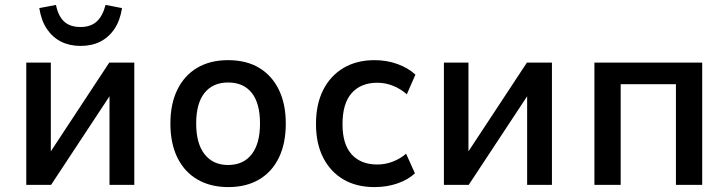

<svg xmlns="http://www.w3.org/2000/svg" viewBox="-20 -753 2967 782"><path d="M87 0V-498H187V-129H182L425 -498H527V0H426V-370H432L188 0ZM308 -566Q263 -566 228.5 -583.5Q194 -601 171 -635Q148 -669 140 -720L208 -733Q217 -688 241 -665.5Q265 -643 308 -643Q349 -643 373.5 -665Q398 -687 410 -733L477 -720Q469 -669 446 -635Q423 -601 388.5 -583.5Q354 -566 308 -566Z M910 9Q837 9 784 -22Q731 -53 702.5 -111Q674 -169 674 -250Q674 -330 702.5 -388Q731 -446 783.5 -477Q836 -508 909 -508Q983 -508 1035 -477Q1087 -446 1115.5 -388Q1144 -330 1144 -250Q1144 -169 1116 -111Q1088 -53 1035.5 -22Q983 9 910 9ZM909 -81Q971 -81 1005 -124.5Q1039 -168 1039 -250Q1039 -332 1005.5 -374.5Q972 -417 909 -417Q847 -417 813 -374.5Q779 -332 779 -250Q779 -168 813.5 -124.5Q848 -81 909 -81Z M1505 9Q1432 9 1379 -22Q1326 -53 1296.5 -110.5Q1267 -168 1267 -248Q1267 -329 1296.5 -387Q1326 -445 1379.5 -476.5Q1433 -508 1505 -508Q1556 -508 1599.5 -492Q1643 -476 1672 -449L1637 -369Q1612 -391 1581 -403.5Q1550 -416 1517 -416Q1450 -416 1412.5 -374Q1375 -332 1375 -247Q1375 -165 1412.5 -124Q1450 -83 1516 -83Q1550 -83 1580.5 -95Q1611 -107 1634 -127L1670 -47Q1642 -21 1599 -6Q1556 9 1505 9Z M1788 0V-498H1888V-129H1883L2126 -498H2228V0H2127V-370H2133L1889 0Z M2401 0V-498H2840V0H2733V-410H2508V0Z"/></svg>

Font: Nunito Sans 7pt SemiCondensed SemiBold
Style: Regular
Weight: 600
Width: 4
Designer: Vernon Adams
Foundry: Vernon Adams
Version: Version 3.101;gftools[0.9.27]